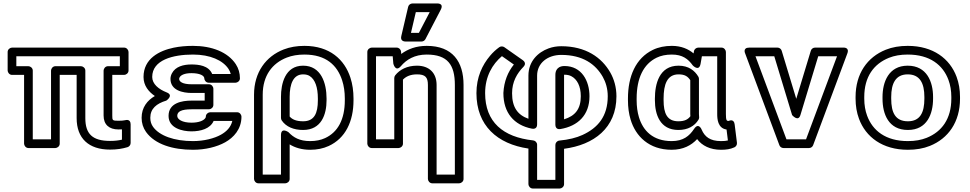

<svg xmlns="http://www.w3.org/2000/svg" viewBox="-20 -827 5582 1105"><path d="M613.3 -16C511.5 -16 471.1 -56.9 471.1 -147V-421C471.1 -436.1 456.8 -446 446.1 -446H298.7C283.6 -446 273.7 -431.7 273.7 -421V-25H168.6V-421C168.6 -436.1 154.3 -446 143.6 -446H74V-503H669.7V-446H601.2C586.1 -446 576.2 -431.7 576.2 -421V-162C576.2 -109.4 608.6 -82 661.7 -82C668.1 -82 677 -82.2 681.8 -82.5V-23.2C661.8 -18.5 640.4 -16 613.3 -16ZM613.3 34C652.7 34 684.3 28.9 714.1 19.9C723.9 16.9 731.8 7.1 731.8 -4V-111C731.8 -144.1 703.7 -136 700.5 -135.2C692.5 -133.1 677.5 -132 661.7 -132C626.8 -132 626.2 -134.2 626.2 -162V-396H694.7C705.4 -396 719.7 -405.9 719.7 -421V-528C719.7 -538.7 709.8 -553 694.7 -553H49C38.3 -553 24 -543.1 24 -528V-421C24 -410.3 33.9 -396 49 -396H118.6V0C118.6 10.7 128.5 25 143.6 25H298.7C309.4 25 323.7 15.1 323.7 0V-396H421.1V-147C421.1 -31 490.3 34 613.3 34Z M1209.5 -131H1317C1308.9 -95.3 1283.7 -69.8 1251.6 -51.8C1213.1 -30.2 1153.8 -15 1090.6 -15C982 -15 897.7 -45.9 861.2 -96.6C850.4 -111.6 845 -128.3 845 -149C845 -201.8 880.6 -230.9 937.3 -248.1C937.3 -248.1 982.3 -278.4 939.1 -295.3C892.4 -313.5 856 -344.1 856 -384C856 -482 975.3 -513 1090.6 -513C1189.9 -513 1262.6 -479.7 1295.2 -430.2C1301.3 -421.1 1305.4 -411.3 1308 -401H1201.2C1180.9 -450.4 1122 -456 1081.8 -456C1035.7 -456 989.9 -444.2 969.5 -405.1C964.3 -395.2 961.1 -384.3 961.1 -373C961.1 -306.7 1032.2 -292 1082.9 -292H1158V-248H1082.9C1026.6 -248 950.1 -234.7 950.1 -160C950.1 -88.8 1030.4 -71 1081.8 -71C1135.5 -71 1190.1 -86.3 1209.5 -131ZM1082.9 -198H1183C1193.7 -198 1208 -207.9 1208 -223V-317C1208 -327.7 1198.1 -342 1183 -342H1082.9C1030.1 -342 1011.1 -357.1 1011.1 -373C1011.1 -375 1011.6 -377.8 1013.7 -381.9C1020.3 -394.3 1041.3 -406 1081.8 -406C1131.6 -406 1155.8 -391 1155.8 -376C1155.8 -365.3 1165.7 -351 1180.8 -351H1335.9C1346.6 -351 1360.9 -360.9 1360.9 -376C1360.9 -405.7 1352.9 -433.6 1337 -457.8C1291.1 -527.2 1199.4 -563 1090.6 -563C1050.3 -563 1013.2 -559.6 979.3 -552.5C896.3 -535.1 806 -489.6 806 -384C806 -334 835.7 -298.6 871.2 -274.4C828.3 -249.8 795 -208.9 795 -149C795 -119 803.6 -91.1 820.6 -67.4C872.2 4.2 975.2 35 1090.6 35C1161.4 35 1228 18.7 1276.1 -8.2C1324.1 -35.1 1369.7 -83 1369.7 -156C1369.7 -166.7 1359.8 -181 1344.7 -181H1189.6C1178.9 -181 1164.6 -171.1 1164.6 -156C1164.6 -153.1 1164 -150.9 1161.8 -147.6C1152 -133.1 1125.3 -121 1081.8 -121C1029.1 -121 1000.1 -140 1000.1 -160C1000.1 -184.9 1022.9 -198 1082.9 -198Z M1765.1 -15C1704 -15 1669.1 -35.6 1640.3 -66.1C1640.3 -66.1 1597.1 -97.5 1597.1 -49V178H1492V-282C1492 -391.6 1546.9 -463.2 1630.6 -495.7C1659.9 -507.1 1693.6 -513 1732.1 -513C1856.6 -513 1921.1 -451.2 1949.2 -364.3C1959.3 -333.1 1964.5 -298.4 1964.5 -260V-250C1964.5 -139.8 1924.7 -66.2 1850.9 -32.2C1826.4 -20.9 1798 -15 1765.1 -15ZM1765.1 35C1804 35 1839.9 27.9 1871.8 13.2C1967.9 -31 2014.5 -128 2014.5 -250V-260C2014.5 -302.9 2008.7 -342.9 1996.8 -379.7C1962.9 -484.5 1877.3 -563 1732.1 -563C1688.5 -563 1648.5 -556.3 1612.5 -542.3C1510.4 -502.7 1442 -410.7 1442 -282V203C1442 213.7 1451.9 228 1467 228H1622.1C1632.8 228 1647.1 218.1 1647.1 203V4C1677.5 22.8 1716.8 35 1765.1 35ZM1724.4 -449C1619.9 -449 1597.1 -343.6 1597.1 -270V-148C1597.1 -143 1599.1 -137.3 1601.4 -133.9C1626.2 -97.5 1669.3 -79 1724.4 -79C1830.2 -79 1859.4 -169 1859.4 -250V-260C1859.4 -349.4 1827.7 -449 1724.4 -449ZM1724.4 -129C1684 -129 1660.9 -140.3 1647.1 -156.4V-270C1647.1 -343.7 1667.9 -399 1724.4 -399C1740.6 -399 1752.5 -395.6 1761.8 -389.8C1793.4 -370.1 1809.4 -324.7 1809.4 -260V-250C1809.4 -174.9 1789 -129 1724.4 -129Z M2379.7 -449C2323.2 -449 2280.5 -426.6 2254.4 -393.4C2251 -389 2249.1 -383 2249.1 -378V-25H2144V-503H2240.1L2243.7 -460.9C2243.7 -460.9 2255.6 -409 2287.7 -446.8C2319.2 -484 2366.2 -513 2435.8 -513C2556.1 -513 2597.8 -454 2597.8 -338V178H2492.7V-338C2492.7 -406.4 2450.8 -449 2379.7 -449ZM2379.7 -399C2427.6 -399 2442.7 -382.5 2442.7 -338V203C2442.7 213.7 2452.6 228 2467.7 228H2622.8C2633.5 228 2647.8 218.1 2647.8 203V-338C2647.8 -471.9 2584.7 -563 2435.8 -563C2375.6 -563 2328 -545.2 2289.2 -516.5L2288 -530.1C2287 -542.6 2276.1 -553 2263.1 -553H2119C2108.3 -553 2094 -543.1 2094 -528V0C2094 10.7 2103.9 25 2119 25H2274.1C2284.8 25 2299.1 15.1 2299.1 0V-368.7C2315.2 -385.7 2340.5 -399 2379.7 -399ZM2373.1 -757H2452.9L2390.9 -638H2345.2ZM2353.3 -807C2342.6 -807 2331.7 -799.2 2329 -787.7L2289.4 -618.7C2282.6 -589.9 2307.7 -588 2313.7 -588H2406.1C2414.7 -588 2423.9 -593.1 2428.3 -601.5L2516.3 -770.5C2537.4 -811 2494.1 -807 2494.1 -807Z M3210.1 -511C3334.9 -511 3407.9 -457.1 3449.1 -384.6C3466.2 -354.4 3477.7 -316.3 3477.7 -273C3477.7 -157.7 3421.3 -91.1 3332.2 -50.2C3297 -34.1 3252.6 -23 3198.9 -17.9C3185.9 -16.6 3176.3 -5.1 3176.3 7V208H3071.2V6C3071.2 -7.1 3060.4 -17.6 3048.9 -18.9C2874.8 -37.6 2772 -125 2772 -291C2772 -387.3 2814.4 -458.1 2868.7 -503.9L2937.4 -455.6C2903.2 -412.9 2880.7 -359.5 2877.1 -292.3C2877.1 -291.9 2877.1 -291.3 2877.1 -291C2877.1 -178.8 2937.1 -107 3041.4 -86.5C3048.1 -85.1 3071.2 -83.1 3071.2 -111V-392C3071.2 -464.1 3131.9 -511 3210.1 -511ZM3527.7 -273C3527.7 -325.1 3513.9 -371.8 3492.5 -409.4C3443 -496.4 3351.3 -561 3210.1 -561C3184.7 -561 3160.2 -556.9 3137.2 -548.5C3075.3 -526 3021.2 -473.4 3021.2 -392V-143.5C2959.7 -165.1 2927.1 -209.2 2927.1 -290.3C2927.1 -356.8 2955.6 -404.7 2992.6 -442.5C3011 -461.4 2995.3 -476.1 2989.1 -480.5L2882.4 -555.5C2874.9 -560.7 2862.4 -561.8 2853.4 -555.3C2834.1 -541.4 2816.4 -525 2800.5 -506.1C2756 -453.5 2722 -382.9 2722 -291C2722 -104.1 2842.1 1.8 3021.2 28V233C3021.2 243.7 3031.1 258 3046.2 258H3201.3C3212 258 3226.3 248.1 3226.3 233V29.3C3397.2 6.9 3527.7 -89.6 3527.7 -273ZM3228.8 -447C3215.8 -447 3200.7 -444.6 3189.3 -433C3178.3 -421.8 3176.3 -407.5 3176.3 -396V-109C3176.3 -101.5 3179.2 -79.9 3205.4 -84.3C3305.6 -101.1 3372.6 -164.4 3372.6 -273C3372.6 -361.6 3327.5 -447 3228.8 -447ZM3228.8 -397C3244.7 -397 3257.2 -394 3267.4 -388.8C3301.3 -371.4 3322.6 -331.6 3322.6 -273C3322.6 -199.1 3289.4 -159.5 3226.3 -140.3V-396L3226.3 -396.9C3226.6 -396.9 3227.9 -397 3228.8 -397Z M3846.7 -513C3908.2 -513 3940.4 -487.5 3967.2 -450.4C3967.2 -450.4 4003.6 -411.9 4012.1 -460.7L4019.5 -503H4107.7V-171C4107.7 -143 4110.5 -88.9 4161.4 -81.6L4169.2 -18.7C4158.5 -16 4147.2 -15 4129.4 -15C4066.6 -15 4035.7 -40.1 4018.2 -80.9C4018.2 -80.9 4001.2 -125.1 3974.4 -84.9C3947.2 -44 3912.1 -15 3845.6 -15C3737.9 -15 3680.8 -74.6 3657.2 -152.7C3648.5 -181.7 3644 -214.1 3644 -250V-260C3644 -377 3683.3 -458.3 3759.1 -495C3783.4 -506.8 3812.3 -513 3846.7 -513ZM3846.7 -563C3806.3 -563 3769.5 -555.6 3737.4 -540C3638.4 -492.1 3594 -387.2 3594 -260V-250C3594 -209.9 3599 -172.6 3609.4 -138.3C3638 -43.3 3714.8 35 3845.6 35C3911.6 35 3958.7 9.7 3992.1 -26.4C4020.4 11.5 4067.3 35 4129.4 35C4159 35 4182.2 32 4206.8 20.8C4216 16.6 4222.7 5.9 4221.3 -5.1L4208.1 -111.1C4203.9 -144.8 4177.6 -132.5 4173.6 -131.1C4173.6 -131.1 4172.5 -131 4171.2 -131C4162.4 -131 4157.7 -134.4 4157.7 -171V-528C4157.7 -538.7 4147.8 -553 4132.7 -553H3998.5C3987.6 -553 3976 -544.6 3973.9 -532.3L3971.6 -519.6C3941.6 -545.1 3900.4 -563 3846.7 -563ZM3999.1 -385.8C3978 -421.2 3942.6 -449 3885.2 -449C3772.9 -449 3749.1 -341.6 3749.1 -260V-250C3749.1 -168.8 3778 -79 3884.1 -79C3939.2 -79 3977.5 -101.7 3999.9 -137.8C4002.4 -141.8 4003.7 -147.4 4003.7 -151C4003.7 -160.4 4002.6 -167.1 4002.6 -171V-373C4002.6 -377.5 4001.4 -381.9 3999.1 -385.8ZM3952.6 -365.8V-171C3952.6 -165.8 3952.9 -163.4 3953.3 -158.1C3940 -140.6 3921.8 -129 3884.1 -129C3819.1 -129 3799.1 -174.5 3799.1 -250V-260C3799.1 -341.3 3819.5 -399 3885.2 -399C3922 -399 3938.3 -386.8 3952.6 -365.8Z M4586.5 -164.8 4689 -503H4797.2L4618.9 -25H4506.3L4328 -503H4436.2L4538.7 -164.8C4538.7 -164.8 4573.9 -123.2 4586.5 -164.8ZM4562.6 -258.3 4478.7 -535.2C4475.7 -545.1 4465.9 -553 4454.8 -553H4292C4252.4 -553 4268.6 -519.3 4268.6 -519.3L4465.5 8.7C4469 18.3 4478.5 25 4488.9 25H4636.3C4646.5 25 4656.1 18.5 4659.7 8.7L4856.6 -519.3C4870.5 -556.3 4833.2 -553 4833.2 -553H4670.4C4660.1 -553 4649.7 -545.9 4646.5 -535.2Z M4954 -269C4954 -385.1 5008.7 -459.2 5096.2 -494.3C5126.8 -506.6 5162.6 -513 5204 -513C5332.8 -513 5407.1 -452 5438.5 -367.3C5449.5 -337.7 5455.1 -305.1 5455.1 -269V-259C5455.1 -142.9 5400.4 -68.8 5312.9 -33.7C5282.3 -21.4 5246.5 -15 5205.1 -15C5076.3 -15 5002 -76 4970.6 -160.7C4959.6 -190.3 4954 -222.9 4954 -259ZM4904 -269V-259C4904 -217.7 4910.5 -179 4923.7 -143.3C4962.3 -39 5058.2 35 5205.1 35C5251.7 35 5294 27.8 5331.6 12.7C5437.6 -29.8 5505.1 -124.9 5505.1 -259V-269C5505.1 -310.3 5498.6 -349 5485.4 -384.7C5446.8 -489 5350.9 -563 5204 -563C5157.4 -563 5115.1 -555.8 5077.5 -540.7C4971.5 -498.2 4904 -403.1 4904 -269ZM5350 -269C5350 -355.7 5314.4 -449 5204 -449C5094.1 -449 5059.1 -354.6 5059.1 -269V-259C5059.1 -171.2 5093.2 -79 5205.1 -79C5315.9 -79 5350 -172.1 5350 -259ZM5300 -269V-259C5300 -179.7 5275.8 -129 5205.1 -129C5132.7 -129 5109.1 -179.1 5109.1 -259V-269C5109.1 -346.7 5134.5 -399 5204 -399C5274.6 -399 5300 -347.4 5300 -269Z"/></svg>

Font: Asimov
Style: WidOu
Weight: 500
Designer: Google
Version: Version 2.000980; 2014